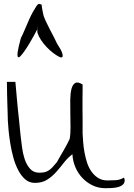

<svg xmlns="http://www.w3.org/2000/svg" viewBox="-20 -985 694 993"><path d="M354.5 -187.5Q329.1 -168 309.6 -142.6Q290 -117.2 269.5 -94.2Q249 -71.3 223.1 -55.2Q197.3 -39.1 160.2 -39.1Q131.8 -39.1 110.8 -57.1Q89.8 -75.2 74.2 -105Q58.6 -134.8 48.8 -170.9Q39.1 -207 33.2 -243.2Q27.3 -279.3 24.4 -310.5Q21.5 -341.8 20.5 -361.3Q20.5 -368.2 20 -383.8Q19.5 -399.4 19 -419.4Q18.6 -439.5 17.6 -461.4Q16.6 -483.4 16.6 -502.9Q16.6 -522.5 16.1 -538.1Q15.6 -553.7 15.6 -561.5H59.6Q60.5 -550.8 62.5 -528.8Q64.5 -506.8 66.9 -479.5Q69.3 -452.1 72.3 -421.4Q75.2 -390.6 78.6 -362.8Q82 -335 83.5 -313Q85 -291 86.9 -280.3Q89.8 -256.8 93.8 -224.6Q97.7 -192.4 107.4 -162.6Q117.2 -132.8 135.3 -112.3Q153.3 -91.8 182.6 -91.8Q198.2 -91.8 209.5 -94.2Q220.7 -96.7 231 -103Q241.2 -109.4 251 -119.6Q260.7 -129.9 274.4 -146.5Q277.3 -152.3 286.6 -168.5Q295.9 -184.6 307.1 -203.6Q318.4 -222.7 327.6 -240.7Q336.9 -258.8 340.8 -267.6Q344.7 -291 344.7 -325.7Q344.7 -360.4 343.8 -397Q342.8 -433.6 343.3 -467.8Q343.8 -502 349.6 -524.9Q355.5 -547.9 369.1 -555.7Q382.8 -563.5 407.2 -547.9Q407.2 -538.1 407.2 -518.1Q407.2 -498 406.7 -473.1Q406.2 -448.2 406.7 -420.9Q407.2 -393.6 407.2 -368.2V-322.3Q407.2 -302.7 407.2 -293.9Q408.2 -274.4 410.2 -249Q412.1 -223.6 417 -196.8Q421.9 -169.9 430.2 -144Q438.5 -118.2 453.1 -97.7Q467.8 -77.1 487.8 -64.5Q507.8 -51.8 536.1 -51.8Q559.6 -51.8 580.1 -53.2Q600.6 -54.7 621.1 -66.4Q622.1 -65.4 623.5 -60.1Q625 -54.7 625 -53.7Q625 -37.1 613.3 -28.3Q601.6 -19.5 585 -16.1Q568.4 -12.7 551.3 -12.2Q534.2 -11.7 524.4 -11.7Q489.3 -11.7 459.5 -25.9Q429.7 -40 406.7 -64Q383.8 -87.9 370.1 -119.6Q356.4 -151.4 354.5 -187.5ZM87.9 -788.1Q89.8 -791 96.7 -805.7Q103.5 -820.3 111.8 -840.3Q120.1 -860.4 129.9 -882.3Q139.6 -904.3 149.4 -921.9Q159.2 -939.5 167.5 -952.1Q175.8 -964.8 182.6 -964.8Q183.6 -964.8 188.5 -963.4Q193.4 -961.9 195.3 -960.9Q195.3 -957 196.8 -947.8Q198.2 -938.5 200.2 -927.7Q202.1 -917 204.6 -907.2Q207 -897.5 209 -894.5Q211.9 -885.7 220.2 -868.7Q228.5 -851.6 238.3 -832Q248 -812.5 258.8 -793L275.4 -758.8Q296.9 -726.6 301.8 -710Q306.6 -693.4 301.8 -689.5Q296.9 -685.5 283.7 -692.4Q270.5 -699.2 253.9 -711.9Q237.3 -724.6 220.7 -742.2Q204.1 -759.8 191.9 -778.3Q179.7 -796.9 173.8 -815.4Q171.9 -826.2 173.8 -836.9Q172.9 -834 171.9 -832Q165 -818.4 154.8 -799.8Q144.5 -781.2 131.8 -759.8Q119.1 -738.3 106.9 -721.2Q94.7 -704.1 85.9 -694.8Q77.1 -685.5 72.8 -690.4Q68.4 -695.3 71.8 -718.3Q75.2 -741.2 87.9 -788.1ZM176.8 -846.7Q173.8 -841.8 173.8 -837.9Q177.7 -845.7 176.8 -846.7Z"/></svg>

Font: The Girl Next Door
Style: Regular
Weight: 400
Designer: Kimberly Geswein
Foundry: Kimberly Geswein
Version: Version 1.002 2010